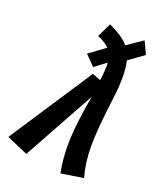

<svg xmlns="http://www.w3.org/2000/svg" viewBox="-219 -858 833 958"><g transform="rotate(30 197.5 -379.0)"><path d="M405 -26 291 13Q261 -64 248 -153Q235 -242 235 -396L95 14L-25 -15L183 -498L230 -489Q228 -550 219 -584L167 -528L107 -571L180 -647Q158 -664 111 -675L134 -755Q174 -744 202 -732Q230 -720 251 -702L323 -772L365 -712L296 -641Q326 -575 332 -443Q340 -269 355.5 -182Q371 -95 405 -26Z"/></g></svg>

Font: Fira Sans Extra Condensed Medium
Style: Italic
Weight: 500
Width: 3
Italic angle: -8°
Designer: Carrois Corporate & Edenspiekermann AG
Foundry: Carrois Corporate GbR & Edenspiekermann AG
Version: Version 4.203